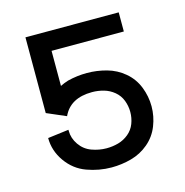

<svg xmlns="http://www.w3.org/2000/svg" viewBox="-86 -610 671 698"><g transform="rotate(-15 250.0 -261.0)"><path d="M251 8Q204 8 158.5 -8.5Q113 -25 84 -66Q55 -107 55 -155L134 -165Q134 -163 134 -161Q134 -133 151 -108.5Q168 -84 195.5 -74Q223 -64 251 -64Q274 -64 295.5 -70Q317 -76 334.5 -90.5Q352 -105 360 -126Q368 -147 368 -169.5Q368 -192 360 -213Q352 -234 334.5 -248.5Q317 -263 295.5 -269Q274 -275 252 -275Q170 -275 142 -214L70 -245V-530H421V-458H149V-326Q163 -333 179 -338Q215 -347 252 -347Q289 -347 325.5 -337Q362 -327 391 -302.5Q420 -278 434 -242.5Q448 -207 448 -169.5Q448 -132 434 -96.5Q420 -61 391 -36.5Q362 -12 325.5 -2Q289 8 251 8Z"/></g></svg>

Font: Iosevka SS08
Style: Regular
Weight: 400
Monospace: yes
Designer: Belleve Invis
Foundry: Belleve Invis
Version: 2.1.0; ttfautohint (v1.8.2)